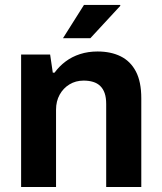

<svg xmlns="http://www.w3.org/2000/svg" viewBox="-20 -743 642 763"><path d="M63.9 0V-526.4H179.2L189.8 -454.3H196.8Q215.5 -479.8 240.7 -498.7Q266 -517.7 298 -528Q330.1 -538.4 367.7 -538.4Q420.5 -538.4 459.4 -519.2Q498.4 -500 519.9 -459.2Q541.5 -418.3 541.5 -352.2V0H402V-329.7Q402 -355.3 395.9 -372.8Q389.8 -390.2 378.3 -401.3Q366.8 -412.5 350 -417.6Q333.2 -422.7 312.3 -422.7Q281 -422.7 256.2 -407.7Q231.5 -392.7 217.1 -366.8Q202.7 -340.8 202.7 -306.9V0ZM230.3 -591.2 313.7 -723.4H457.2L458.4 -720.2L339.1 -591.2Z"/></svg>

Font: Archivo SemiBold
Style: Regular
Weight: 600
Designer: Hector Gatti
Foundry: Omnibus-Type
Version: Version 2.001